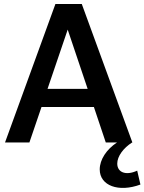

<svg xmlns="http://www.w3.org/2000/svg" viewBox="-20 -707 717 953"><path d="M5 0H126L186 -176H446L505 0H561C509 34 475 85 475 134C475 215 569 249 677 209L661 140C605 166 562 149 562 105C562 69 592 28 636 0H637L386 -687H255ZM216 -266 316 -560 415 -266Z"/></svg>

Font: Ronzino Medium
Style: Regular
Weight: 500
Designer: Nunzio Mazzaferro
Foundry: Collletttivo
Version: Version 1.000;Glyphs 3.3 (3337)